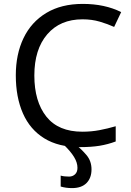

<svg xmlns="http://www.w3.org/2000/svg" viewBox="-20 -744 672 984"><path d="M403 -645Q288 -645 222 -568Q156 -491 156 -357Q156 -224 217.5 -146.5Q279 -69 402 -69Q448 -69 490 -77Q532 -85 573 -97V-19Q533 -4 490.5 3Q448 10 389 10Q280 10 207 -35Q134 -80 97.5 -163Q61 -246 61 -358Q61 -466 100.5 -548.5Q140 -631 217 -677.5Q294 -724 404 -724Q517 -724 601 -682L565 -606Q532 -621 491.5 -633Q451 -645 403 -645ZM377 116Q377 89 359.5 60.5Q342 32 309 0H371Q397 20 423 50.5Q449 81 449 124Q449 168 423.5 194Q398 220 349 220Q318 220 291 212V156Q308 161 334 161Q352 161 364.5 149.5Q377 138 377 116Z"/></svg>

Font: BC Sans
Style: Regular
Weight: 400
Designer: Monotype Design Team
Province of B.C.
Foundry: Monotype Imaging Inc.
Version: Version 2.000;GOOG;noto-source:20170915:90ef993387c0